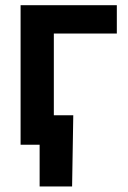

<svg xmlns="http://www.w3.org/2000/svg" viewBox="-20 -542 479 719"><path d="M417.5 -522.5V-416.5H181.6V0H57.1V-522.5ZM128.4 156.2V0H88.4V-110.4H254.4L250 156.2Z"/></svg>

Font: Inter 28pt SemiBold
Style: Regular
Weight: 600
Designer: Rasmus Andersson
Foundry: rsms
Version: Version 4.001;git-66647c0bb